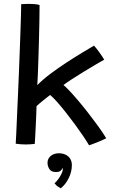

<svg xmlns="http://www.w3.org/2000/svg" viewBox="-20 -746 618 1014"><path d="M450.5 21.5Q439.5 2.5 420 -26.5Q400.5 -55.5 376.5 -88.2Q352.5 -121 327.5 -152.5Q302.5 -184 280.8 -208.5Q259 -233 244.5 -244.5Q235.5 -237.5 219.8 -225Q204 -212.5 190.5 -201.2Q177 -190 173 -185.5Q172.5 -164 171.2 -134.2Q170 -104.5 168.5 -74.8Q167 -45 165.8 -20.8Q164.5 3.5 163.5 14Q152.5 15 140.5 16Q128.5 17 116.5 17Q102 17 88 15.8Q74 14.5 63 13Q64 1 65.8 -39.5Q67.5 -80 70.2 -139.2Q73 -198.5 76 -268.2Q79 -338 81.8 -409.2Q84.5 -480.5 86.8 -544.2Q89 -608 90.5 -655.2Q92 -702.5 92 -724Q101.5 -724.5 112.8 -725Q124 -725.5 135.5 -725.5Q150.5 -725.5 164.2 -724.2Q178 -723 189 -719.5Q189 -682 188 -633.8Q187 -585.5 185.8 -533.8Q184.5 -482 182.8 -434.2Q181 -386.5 179.8 -350.2Q178.5 -314 177 -296.5Q206 -326 247 -356.8Q288 -387.5 331.8 -416Q375.5 -444.5 414 -467.8Q452.5 -491 476.5 -505Q482.5 -498.5 490.2 -488.8Q498 -479 505.8 -468Q513.5 -457 520.2 -447.2Q527 -437.5 530.5 -431Q513.5 -421.5 484 -404.2Q454.5 -387 422 -367Q389.5 -347 360.5 -328.2Q331.5 -309.5 315 -297Q326 -288.5 346 -267.5Q366 -246.5 391.2 -216.8Q416.5 -187 443.5 -152.5Q470.5 -118 496 -83Q521.5 -48 541 -16Q536.5 -13 524.5 -7.8Q512.5 -2.5 498 3.5Q483.5 9.5 470.2 14.5Q457 19.5 450.5 21.5ZM301 248.5Q297 247 286.5 240Q276 233 268 222Q277 214.5 287 201Q297 187.5 304.2 173Q311.5 158.5 311.5 148Q311.5 143.5 310 141Q307.5 149 300.2 155.8Q293 162.5 275 162.5Q250.5 162.5 240.8 147Q231 131.5 231 114.5Q231 99 238.8 87.8Q246.5 76.5 260 70Q273.5 63.5 291 63.5Q310.5 63.5 326 70.8Q341.5 78 350.5 92Q359.5 106 359.5 126Q359.5 159.5 343.8 193Q328 226.5 301 248.5Z"/></svg>

Font: Grandstander Thin
Style: Regular
Weight: 400
Version: Version 1.200